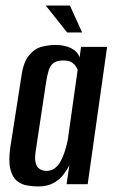

<svg xmlns="http://www.w3.org/2000/svg" viewBox="-20 -664 412 692"><path d="M117 8Q99 8 78 4.5Q57 1 41 -12Q25 -25 17.5 -53.5Q10 -82 17 -132L57 -388Q64 -440 84.5 -464.5Q105 -489 130.5 -495.5Q156 -502 179 -502Q214 -502 237 -490Q260 -478 267 -457L272 -495H366L296 0H220L230 -69Q222 -52 208.5 -34.5Q195 -17 173 -4.5Q151 8 117 8ZM147 -48Q164 -48 176.5 -57Q189 -66 197.5 -81Q206 -96 211.5 -112.5Q217 -129 220.5 -143Q224 -157 225 -165L260 -413Q258 -417 253.5 -424.5Q249 -432 239 -439Q229 -446 208 -446Q185 -446 173 -437Q161 -428 155.5 -410.5Q150 -393 146 -367L108 -115Q105 -93 108 -79.5Q111 -66 117.5 -59.5Q124 -53 132 -50.5Q140 -48 147 -48ZM222 -547 145 -644H232L276 -547Z"/></svg>

Font: Alumni Sans Thin SemiBold
Style: Italic
Weight: 600
Italic angle: -8°
Version: Version 1.016